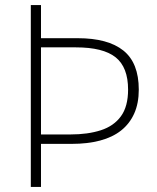

<svg xmlns="http://www.w3.org/2000/svg" viewBox="-20 -734 618 754"><path d="M525 -382Q525 -328 507 -288Q489 -248 455.5 -221.5Q422 -195 373 -182Q324 -169 262 -169H141V0H101V-714H141V-584H285Q404 -584 464.5 -535.5Q525 -487 525 -382ZM257 -206Q325 -206 376 -222.5Q427 -239 455 -277.5Q483 -316 483 -382Q483 -470 434 -509Q385 -548 278 -548H141V-206Z"/></svg>

Font: Noto Sans Hebrew Thin ExtraLight
Style: Regular
Weight: 250
Version: Version 3.001